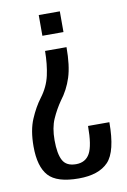

<svg xmlns="http://www.w3.org/2000/svg" viewBox="-80 -645 517 780"><g transform="rotate(-10 179.0 -255.0)"><path d="M224.5 -448.5H136Q135.5 -393 125.5 -348Q115.5 -303 85.5 -263.5Q61 -231 41.8 -186Q22.5 -141 22.5 -74Q22.5 9 57 47.2Q91.5 85.5 181.5 85.5Q264 85.5 303.5 44.2Q343 3 343 -118H255Q255 -37.5 237.5 -5.5Q220 26.5 180.5 26.5Q140.5 26.5 125.8 -1Q111 -28.5 111 -84.5Q111 -136 126.8 -171.5Q142.5 -207 164 -238Q194 -277 209.2 -324.5Q224.5 -372 224.5 -448.5ZM223 -511V-596.5H136V-511Z"/></g></svg>

Font: Anybody Condensed
Style: Regular
Weight: 400
Width: 3
Designer: Tyler Finck
Foundry: Etcetera Type Company
Version: Version 1.113;gftools[0.9.25]